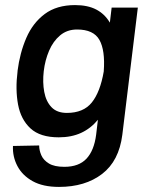

<svg xmlns="http://www.w3.org/2000/svg" viewBox="-20 -530 584 755"><path d="M461 0Q448 103 381.5 154Q315 205 212 205Q149 205 108.5 182.5Q68 160 48.5 123Q29 86 31 44L134 42Q134 61 142.5 80.5Q151 100 172.5 113Q194 126 233 126Q290 126 320 94Q350 62 358 0L365 -59Q337 -25 299 -7.5Q261 10 211 10Q138 10 100 -25Q62 -60 51 -119Q40 -178 49 -249V-250V-251Q58 -322 83.5 -381Q109 -440 156 -475Q203 -510 275 -510Q325 -510 358.5 -492.5Q392 -475 412 -441L419 -500H522ZM283 -414Q244 -414 216.5 -391Q189 -368 173 -330.5Q157 -293 152 -250Q147 -206 154 -168.5Q161 -131 182.5 -108.5Q204 -86 243 -86Q308 -86 341 -127Q374 -168 388 -249V-250Q394 -332 371 -373Q348 -414 283 -414Z"/></svg>

Font: Haskoy SemiBold
Style: Italic
Weight: 600
Designer: Ertekin Erdin
Foundry: Ertekin Erdin
Version: Version 2.000; ttfautohint (v1.8.4.7-5d5b)